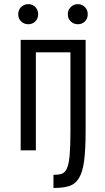

<svg xmlns="http://www.w3.org/2000/svg" viewBox="-20 -733 510 936"><path d="M154.8 0V-538.6H80.8V0ZM68.8 -663.8Q68.8 -642.4 83 -628.6Q97.2 -614.8 117.8 -614.8Q138.4 -614.8 152.2 -628.6Q166 -642.4 166 -663.8Q166 -684.4 152.2 -698.6Q138.4 -712.8 117.8 -712.8Q97.2 -712.8 83 -698.6Q68.8 -684.4 68.8 -663.8ZM323.4 -538.6V-93.8Q323.4 -18 319.5 24.8Q315.6 67.6 305.9 88.6Q296.2 109.6 280.4 114.5Q264.6 119.4 240.6 119.4V183.4Q286.8 183.4 316.6 174.2Q346.4 165 364.7 135.6Q383 106.2 390.2 50.6Q397.4 -5 397.4 -97.8V-538.6ZM310.6 -663.8Q310.6 -642.4 324.8 -628.6Q339 -614.8 359.6 -614.8Q380.2 -614.8 394 -628.6Q407.8 -642.4 407.8 -663.8Q407.8 -684.4 394 -698.6Q380.2 -712.8 359.6 -712.8Q339 -712.8 324.8 -698.6Q310.6 -684.4 310.6 -663.8ZM112 -478H362.2V-538.6H112Z"/></svg>

Font: Secuela Light
Style: Regular
Weight: 300
Designer: Fernando Haro
Foundry: deFharo
Version: Version 1.708